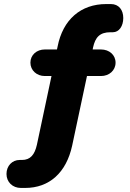

<svg xmlns="http://www.w3.org/2000/svg" viewBox="-20 -736 640 947"><path d="M104 191C223 191 307 116 336 -18L409 -361H478C519 -361 550 -389 550 -427C550 -465 519 -492 478 -492H437L439 -502C450 -552 472 -577 525 -577H537C567 -577 588 -607 588 -647C588 -687 566 -716 527 -716H504C379 -716 290 -640 264 -506L261 -492H201C161 -492 130 -465 130 -427C130 -389 161 -361 201 -361H234L162 -22C151 27 130 53 88 53H77C40 53 12 82 12 122C12 162 42 191 83 191Z"/></svg>

Font: Nunito Black
Style: Regular
Weight: 900
Designer: Vernon Adams
Foundry: Vernon Adams
Version: Version 3.602